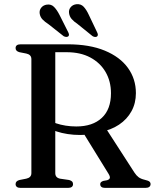

<svg xmlns="http://www.w3.org/2000/svg" viewBox="-20 -916 756 936"><path d="M642.5 -462Q642.5 -413 621 -373.8Q599.5 -334.5 560.2 -308.2Q521 -282 467 -272Q450 -269 434.8 -265.8Q419.5 -262.5 404.2 -260.2Q389 -258 370.5 -258Q339 -258 309.8 -262.5Q280.5 -267 255.8 -275.2Q231 -283.5 213.5 -295L217.5 -332.5Q232 -322 253.5 -314.8Q275 -307.5 300.2 -303.5Q325.5 -299.5 352 -299.5Q431.5 -299.5 476.2 -341.2Q521 -383 521 -461.5Q521 -519.5 494.8 -564.8Q468.5 -610 420.2 -635.8Q372 -661.5 305.5 -661.5H249.5V-72Q249.5 -61 255.2 -54.2Q261 -47.5 272.5 -45L317 -38.5Q327.5 -35.5 331.8 -30.8Q336 -26 336 -18.5Q336 0 311 0H80.5Q68 0 62 -5Q56 -10 56 -18.5Q56 -33.5 75 -38.5L108 -45Q120 -47.5 126.5 -54.2Q133 -61 133 -72V-628Q133 -639 126.5 -645.8Q120 -652.5 108 -655L75 -661.5Q56 -666.5 56 -681.5Q56 -690.5 62 -695.2Q68 -700 80.5 -700H309.5Q416.5 -700 490.8 -669.2Q565 -638.5 603.8 -584.8Q642.5 -531 642.5 -462ZM381.5 -275.5 497 -289 635.5 -74.5Q645 -60 655.8 -52Q666.5 -44 685.5 -39.5Q703 -35.5 708.5 -30.8Q714 -26 714 -18.5Q714 -10 707.8 -5Q701.5 0 688.5 0H493Q468.5 0 468.5 -18.5Q468.5 -24 472.2 -27.8Q476 -31.5 483.5 -34L502.5 -37.5Q514 -41.5 515.5 -48.5Q517 -55.5 509.5 -68ZM270 -843.5 312.5 -759Q315.5 -753 316.2 -748Q317 -743 313 -739Q308.5 -735.5 302.5 -736Q296.5 -736.5 290.5 -739.5L217 -797.5Q199 -809 187.5 -821Q176 -833 173.5 -849.5Q171 -866 181 -878.5Q191 -891 208.5 -893.5Q229.5 -896.5 243.5 -882.2Q257.5 -868 270 -843.5ZM413 -843.5 453.5 -758.5Q456.5 -752.5 457 -747.5Q457.5 -742.5 453.5 -738.5Q449 -735 442.8 -735.8Q436.5 -736.5 431 -740L358 -799Q340 -811 329.2 -823.5Q318.5 -836 316.5 -853Q314.5 -869 324.8 -881.2Q335 -893.5 353 -895.5Q374.5 -897.5 388 -883Q401.5 -868.5 413 -843.5Z"/></svg>

Font: Fraunces 10pt
Style: Regular
Weight: 400
Version: Version 1.000;[b76b70a41]